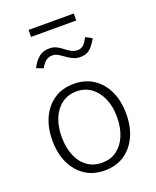

<svg xmlns="http://www.w3.org/2000/svg" viewBox="-149 -888 798 982"><g transform="rotate(-20 250.0 -396.5)"><path d="M250 8Q188 8 143 -22Q98 -52 73.5 -105Q49 -158 49 -227Q49 -297 73.5 -350Q98 -403 143 -433Q188 -463 250 -463Q312 -463 357 -433Q402 -403 426.5 -350Q451 -297 451 -227Q451 -158 426.5 -105Q402 -52 357 -22Q312 8 250 8ZM250 -34Q298 -34 331.5 -59Q365 -84 383 -128Q401 -172 401 -228Q401 -287 381.5 -330.5Q362 -374 328.5 -398Q295 -422 250 -422Q204 -422 170 -397Q136 -372 118 -328.5Q100 -285 100 -228Q100 -171 118 -127Q136 -83 170 -58.5Q204 -34 250 -34ZM387 -668 422 -649Q400 -610 380.5 -595Q361 -580 331 -580Q309 -580 291 -588.5Q273 -597 257.5 -608.5Q242 -620 227.5 -628.5Q213 -637 197 -637Q178 -637 163 -626.5Q148 -616 134 -590L97 -604Q113 -636 136 -656Q159 -676 195 -676Q217 -676 233.5 -667.5Q250 -659 265 -647Q280 -635 295.5 -626.5Q311 -618 329 -618Q347 -618 359.5 -628Q372 -638 387 -668ZM128 -763V-801H374V-763Z"/></g></svg>

Font: Inconsolata Light
Style: Regular
Weight: 300
Designer: Raph Levien, Cyreal, Brenton Simpson
Foundry: Raph Levien, Cyreal, Google
Version: Version 3.001